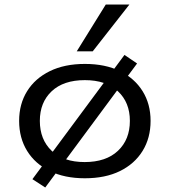

<svg xmlns="http://www.w3.org/2000/svg" viewBox="-20 -783 754 853"><path d="M357 9Q267 9 201.5 -23Q136 -55 100.5 -112.5Q65 -170 65 -246Q65 -321 100.5 -378Q136 -435 201.5 -467Q267 -499 357 -499Q448 -499 513 -467Q578 -435 613.5 -378Q649 -321 649 -246Q649 -170 613.5 -112.5Q578 -55 513 -23Q448 9 357 9ZM356 -63Q451 -63 504 -113Q557 -163 557 -246Q557 -328 504 -377.5Q451 -427 357 -427Q262 -427 209.5 -377.5Q157 -328 157 -246Q157 -163 209.5 -113Q262 -63 356 -63ZM181 50 124 13 533 -539 589 -501ZM321 -555 450 -763H555L392 -555Z"/></svg>

Font: Nunito Sans 10pt Expanded
Style: Regular
Weight: 400
Width: 7
Designer: Vernon Adams
Foundry: Vernon Adams
Version: Version 3.101;gftools[0.9.27]